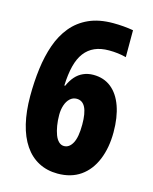

<svg xmlns="http://www.w3.org/2000/svg" viewBox="-111 -798 704 882"><g transform="rotate(15 240.5 -357.0)"><path d="M35 -302Q35 -370 43 -432.5Q51 -495 69.5 -548Q88 -601 120.5 -640.5Q153 -680 201.5 -702Q250 -724 317 -724Q342 -724 366 -722Q390 -720 413 -716V-588Q394 -593 373.5 -595.5Q353 -598 331 -598Q292 -598 263.5 -585.5Q235 -573 215.5 -547.5Q196 -522 186 -482.5Q176 -443 174 -389H178Q190 -416 206 -434Q222 -452 243.5 -461.5Q265 -471 291 -471Q341 -471 376 -443Q411 -415 429.5 -363Q448 -311 448 -240Q448 -166 424.5 -109Q401 -52 356.5 -21Q312 10 248 10Q198 10 158 -11Q118 -32 90.5 -72.5Q63 -113 49 -171Q35 -229 35 -302ZM244 -120Q269 -120 284.5 -148.5Q300 -177 300 -237Q300 -291 286.5 -318Q273 -345 245 -345Q227 -345 213.5 -332.5Q200 -320 193 -299Q186 -278 186 -253Q186 -226 190 -202Q194 -178 201 -159.5Q208 -141 219 -130.5Q230 -120 244 -120Z"/></g></svg>

Font: Noto Sans Khmer ExtraCondensed ExtraBold
Style: Regular
Weight: 800
Width: 2
Designer: Danh Hong and the Monotype Design Team
Foundry: Monotype Imaging Inc.
Version: Version 2.004